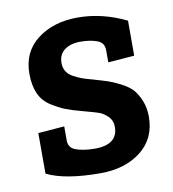

<svg xmlns="http://www.w3.org/2000/svg" viewBox="-66 -576 583 648"><g transform="rotate(-10 225.5 -252.5)"><path d="M295 -427Q271 -436 237 -436Q203 -436 182.5 -420.5Q162 -405 162 -376Q162 -360 169.5 -347.5Q177 -335 193 -326.5Q209 -318 221.5 -313.5Q234 -309 257 -303Q288 -294 305 -288.5Q322 -283 347.5 -270Q373 -257 386.5 -242.5Q400 -228 410.5 -203Q421 -178 421 -147Q421 -72 366.5 -29.5Q312 13 228 13Q106 13 44 -18V-157L134 -164V-116Q134 -91 157 -82Q184 -72 223 -72Q302 -72 302 -133Q302 -155 287.5 -169Q273 -183 259 -188Q245 -193 211 -202Q206 -203 204 -204Q169 -213 147.5 -221.5Q126 -230 100 -246.5Q74 -263 61.5 -291Q49 -319 49 -359Q49 -434 104 -476Q159 -518 242 -518Q326 -518 408 -478V-358L318 -351V-393Q318 -418 295 -427Z"/></g></svg>

Font: Bree Serif
Style: Regular
Weight: 400
Designer: Veronika Burian, Jos Scaglione
Foundry: TypeTogether
Version: Version 1.001